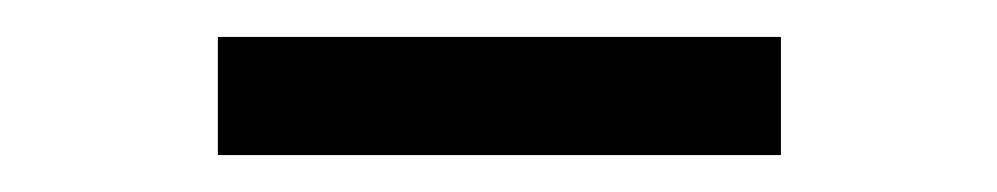

<svg xmlns="http://www.w3.org/2000/svg" viewBox="-20 -705 540 104"><path d="M98 -621V-685H403V-621Z"/></svg>

Font: Nunito Sans 12pt ExtraLight 12pt SemiBold
Style: Regular
Weight: 600
Version: Version 3.101;gftools[0.9.27]